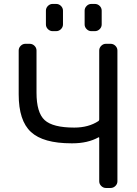

<svg xmlns="http://www.w3.org/2000/svg" viewBox="-20 -978 696 978"><path d="M166 -505.9Q166 -404.3 207.5 -366.2Q249 -328.1 358.4 -328.1Q430.7 -328.1 481.4 -361.3Q485.4 -364.3 485.4 -369.1V-720.7Q485.4 -734.4 495.6 -744.6Q505.9 -754.9 519.5 -754.9H543Q557.6 -754.9 567.9 -744.6Q578.1 -734.4 578.1 -720.7V-54.7Q578.1 -41 567.9 -30.8Q557.6 -20.5 543 -20.5H519.5Q505.9 -20.5 495.6 -30.8Q485.4 -41 485.4 -54.7V-275.4Q485.4 -280.3 481.4 -278.3Q426.8 -248 348.6 -248Q345.7 -248 343.8 -248Q200.2 -248 137.7 -305.7Q75.2 -363.3 75.2 -497.1V-720.7Q75.2 -734.4 85.4 -744.6Q95.7 -754.9 109.4 -754.9H130.9Q145.5 -754.9 155.8 -744.6Q166 -734.4 166 -720.7ZM248 -819.3Q234.4 -819.3 224.1 -829.6Q213.9 -839.8 213.9 -853.5V-923.8Q213.9 -937.5 224.1 -947.8Q234.4 -958 248 -958H265.6Q280.3 -958 290.5 -947.8Q300.8 -937.5 300.8 -923.8V-853.5Q300.8 -839.8 290.5 -829.6Q280.3 -819.3 265.6 -819.3ZM445.3 -819.3Q431.6 -819.3 421.4 -829.6Q411.1 -839.8 411.1 -853.5V-923.8Q411.1 -937.5 421.4 -947.8Q431.6 -958 445.3 -958H462.9Q477.5 -958 487.8 -947.8Q498 -937.5 498 -923.8V-853.5Q498 -839.8 487.8 -829.6Q477.5 -819.3 462.9 -819.3Z"/></svg>

Font: Gen Jyuu GothicL Regular
Style: Regular
Weight: 400
Designer: [Source Han Sans]
Ryoko NISHIZUKA  (kana & ideographs); Paul D. Hunt (Latin, Greek & Cyrillic); Wenlong ZHANG  (bopomofo
Version: Version 1.002.20150607